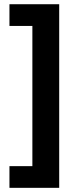

<svg xmlns="http://www.w3.org/2000/svg" viewBox="-20 -734 371 912"><path d="M24.9 158.2H261.2V-713.9H24.9V-610.8H133.8V55.2H24.9Z"/></svg>

Font: Sahel
Style: Bold
Weight: 700
Foundry: Saber Rastikerdar (saber.rastikerdar@gmail.com)
Version: Version 3.4.0